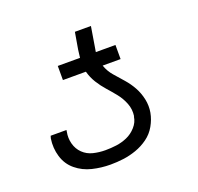

<svg xmlns="http://www.w3.org/2000/svg" viewBox="-100 -638 777 754"><g transform="rotate(-20 288.0 -261.0)"><path d="M240 8Q267 8 294 4.5Q321 1 348 -8.5Q375 -18 398.5 -35Q422 -52 436.5 -77.5Q451 -103 456 -130Q461 -158 455 -186Q449 -214 436 -237.5Q423 -261 405.5 -281Q388 -301 370 -321.5Q352 -342 343 -368H418V-427H336Q337 -433 338 -439Q339 -445 340 -451L353 -530H286L274 -460Q273 -452 272 -444Q271 -436 270 -427H177V-368H273Q280 -342 294 -319.5Q308 -297 325 -278Q342 -259 358.5 -238.5Q375 -218 385 -192.5Q395 -167 391 -139L390 -138Q387 -115 370 -96Q353 -77 331 -67.5Q309 -58 286 -55Q263 -52 240 -52Q214 -52 189.5 -58Q165 -64 147.5 -81Q130 -98 123.5 -122.5Q117 -147 122 -172Q122 -176 123 -179H57Q55 -174 54 -169Q48 -130 59 -93.5Q70 -57 98.5 -33.5Q127 -10 164 -1Q201 8 240 8Z"/></g></svg>

Font: Iosevka Sparkle Light
Style: Italic
Weight: 300
Italic angle: -9°
Designer: Belleve Invis
Foundry: Belleve Invis
Version: Version 4.5.0; ttfautohint (v1.8.3)